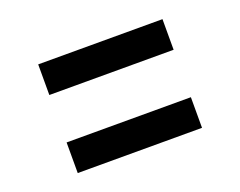

<svg xmlns="http://www.w3.org/2000/svg" viewBox="-69 -642 751 601"><g transform="rotate(-20 306.5 -341.0)"><path d="M100 -420V-522H514V-420ZM100 -160V-262H514V-160Z"/></g></svg>

Font: BDO Grotesk DemiBold
Style: Regular
Weight: 600
Designer: Deni Anggara
Foundry: Lokal Container
Version: Version 2.000